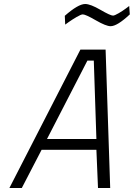

<svg xmlns="http://www.w3.org/2000/svg" viewBox="-20 -940 669 960"><path d="M449 -637 462 -245H215L417 -637ZM89 0 188 -191H462L470 0H531L508 -692H382L27 0ZM626 -910 610 -898C599.3 -890 587.2 -882 573.5 -874C559.8 -866 550.3 -862 545 -862C536.3 -862 515.3 -871.7 482 -891C448.7 -910.3 423.3 -920 406 -920C382.7 -920 348.7 -900.3 304 -861L306 -817L324 -830C335.3 -838 348.3 -846.3 363 -855C377.7 -863.7 388 -868 394 -868C403.3 -868 425 -858.2 459 -838.5C493 -818.8 517.7 -809 533 -809C555 -809 587 -828.7 629 -868Z"/></svg>

Font: RazerF5 Light
Style: Italic
Weight: 300
Foundry: Razer Inc.
Version: Version 2